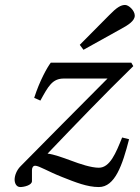

<svg xmlns="http://www.w3.org/2000/svg" viewBox="-20 -743 564 775"><path d="M302 -562 317 -542 468 -626C498 -642 524 -659 524 -680C524 -700 500 -723 485 -723C468 -723 451 -713 421 -682ZM39 -18C39 -5 45 12 62 12C76 12 109 5 109 -12V-56C109 -67 114 -74 122 -74C138 -74 173 -51 232 -28C285 -7 332 12 379 12C444 12 474 -76 501 -181L473 -188C448 -126 424 -66 379 -66C348 -66 303 -81 266 -95C233 -107 198 -120 172 -123C283 -239 397 -358 518 -476L510 -490H185C171 -472 140 -417 118 -348L143 -337C175 -395 191 -426 238 -426H414C287 -298 171 -182 63 -72C47 -56 39 -34 39 -18Z"/></svg>

Font: Heuristica
Style: Italic
Weight: 400
Italic angle: -13°
Version: Version 1.0.1